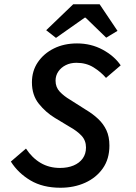

<svg xmlns="http://www.w3.org/2000/svg" viewBox="-20 -870 640 902"><path d="M264 12Q181 12 123 -22.5Q65 -57 31 -111L102 -172Q131 -128 171 -104.5Q211 -81 262 -81Q298 -81 325.5 -92.5Q353 -104 368.5 -125.5Q384 -147 384 -177Q384 -210 363 -232.5Q342 -255 306 -275L238 -316Q195 -342 162.5 -382.5Q130 -423 130 -483Q130 -537 158 -578Q186 -619 233.5 -642.5Q281 -666 342 -666Q408 -666 462.5 -636.5Q517 -607 547 -563L478 -504Q454 -532 419.5 -553.5Q385 -575 339 -575Q311 -575 289 -564Q267 -553 254 -534Q241 -515 241 -491Q241 -460 261 -439Q281 -418 310 -401L384 -354Q416 -335 441 -311.5Q466 -288 480 -258Q494 -228 494 -186Q494 -123 463 -79Q432 -35 380 -11.5Q328 12 264 12ZM243 -692 197 -728 324 -850H448L532 -725L479 -693L382 -787H378Z"/></svg>

Font: Source Code Pro SemiBold
Style: Italic
Weight: 600
Italic angle: -11°
Monospace: yes
Designer: Paul D. Hunt, Teo Tuominen
Foundry: Adobe Systems Incorporated
Version: Version 1.016;hotconv 1.0.116;makeotfexe 2.5.65601